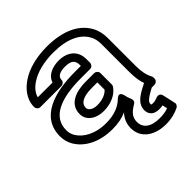

<svg xmlns="http://www.w3.org/2000/svg" viewBox="-210 -713 1094 1094"><g transform="rotate(-45 336.5 -166.0)"><path d="M397 104C397 65 418 44 458 20C481 7 465 -16 459 -34C455 -46 451 -102 412 -65C383 -37 338 -15 270 -15C179 -15 119 -52 92 -98C83 -114 79 -130 79 -148C79 -255 186 -298 347 -298H422C437 -298 447 -312 447 -323V-353C447 -418 402 -459 329 -459C279 -459 230 -440 216 -395H97C105 -425 127 -449 155 -467C196 -494 259 -513 338 -513C451 -513 521 -478 552 -421C563 -402 568 -379 568 -352V-128C568 -89 572 -54 583 -24C581 -24 579 -23 578 -22C548 -7 525 6 507 21C487 38 474 60 474 86C474 98 477 111 485 121C498 138 519 143 539 143C550 143 560 142 567 140L574 170C555 177 533 181 505 181C433 181 397 151 397 104ZM524 86C524 77 528 69 539 60C551 50 570 38 595 25H618C629 25 643 15 643 0V-8C643 -12 642 -16 640 -20C625 -48 618 -81 618 -128V-352C618 -386 611 -418 596 -445C553 -524 460 -563 338 -563C251 -563 179 -543 128 -509C86 -481 43 -435 43 -370C43 -359 53 -345 68 -345H238C249 -345 263 -355 263 -370C263 -391 281 -409 329 -409C383 -409 397 -390 397 -353V-348H347C187 -348 29 -304 29 -148C29 -121 36 -95 49 -72C87 -7 166 35 270 35C315 35 351 28 384 13C362 36 347 66 347 104C347 188 420 231 505 231C551 231 586 220 613 207C622 202 630 192 627 180L610 103C605 81 587 81 577 84C563 89 555 93 539 93C524 93 524 92 524 86ZM198 -159C198 -101 254 -73 307 -73C368 -73 418 -97 443 -135C446 -139 447 -145 447 -149V-240C447 -255 433 -265 422 -265H353C280 -265 198 -241 198 -159ZM248 -159C248 -194 281 -215 353 -215H397V-157C382 -139 351 -123 307 -123C266 -123 248 -142 248 -159Z"/></g></svg>

Font: Asimov
Style: XWidOu
Weight: 500
Designer: Google
Version: Version 2.000980; 2014